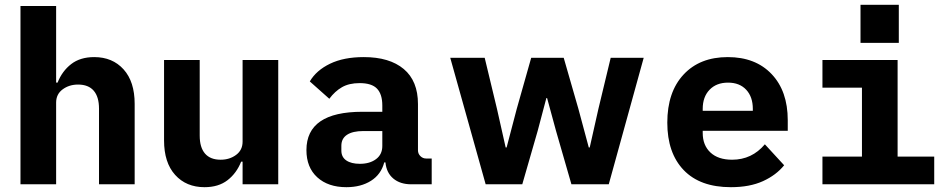

<svg xmlns="http://www.w3.org/2000/svg" viewBox="-20 -765 3940 797"><path d="M65 -740H213V-422H219Q238 -470 275.5 -499Q313 -528 371 -528Q447 -528 493 -477Q539 -426 539 -334V0H391V-314Q391 -363 369 -388.5Q347 -414 304 -414Q267 -414 240 -394Q213 -374 213 -339V0H65Z M987 -94H981Q962 -46 924.5 -17Q887 12 829 12Q753 12 707 -39Q661 -90 661 -182V-516H809V-202Q809 -153 831 -127.5Q853 -102 896 -102Q933 -102 960 -122Q987 -142 987 -177V-516H1135V0H987Z M1687 0Q1641 0 1612.5 -24Q1584 -48 1580 -91H1575Q1562 -41 1520 -14.5Q1478 12 1418 12Q1342 12 1297 -29Q1252 -70 1252 -142Q1252 -301 1484 -301H1567V-327Q1567 -374 1545 -397Q1523 -420 1473 -420Q1429 -420 1399.5 -403Q1370 -386 1347 -355L1266 -427Q1293 -473 1350 -500.5Q1407 -528 1490 -528Q1597 -528 1656 -478.5Q1715 -429 1715 -333V-141Q1715 -127 1725 -117Q1735 -107 1749 -107H1772V0ZM1567 -159V-221H1488Q1444 -221 1420.5 -205.5Q1397 -190 1397 -160V-140Q1397 -113 1417.5 -99Q1438 -85 1474 -85Q1515 -85 1541 -104.5Q1567 -124 1567 -159Z M1992 -525 2043 -313 2079 -153H2083L2125 -313L2185 -525H2320L2381 -313L2424 -153H2428L2464 -313L2515 -525H2652L2507 0H2352L2288 -222L2251 -358H2248L2212 -222L2148 0H1996L1849 -525Z M2750 -256Q2750 -383 2817.5 -455.5Q2885 -528 3001 -528Q3116 -528 3183 -457.5Q3250 -387 3250 -266V-222H2897V-213Q2897 -162 2929 -132Q2961 -102 3019 -102Q3101 -102 3155 -166L3235 -79Q3202 -38 3147 -13Q3092 12 3014 12Q2886 12 2818 -59Q2750 -130 2750 -256ZM2897 -313V-305H3105V-313Q3105 -363 3077.5 -392.5Q3050 -422 3002 -422Q2954 -422 2925.5 -392.5Q2897 -363 2897 -313Z M3711 -745V-587H3552V-745ZM3394 -115H3558V-401H3394V-516H3706V-115H3858V0H3394Z"/></svg>

Font: iA Writer Duo S
Style: Bold
Weight: 700
Designer: Mike Abbink, Paul van der Laan, Pieter van Rosmalen, Oliver Reichenstein
Foundry: Bold Monday and Information Architects Inc.
Version: Version 2.000